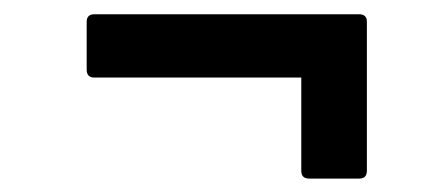

<svg xmlns="http://www.w3.org/2000/svg" viewBox="-20 -366 612 276"><path d="M424.3 -109.3Q413.1 -109.3 413.1 -120.5V-254.5H115.7Q104.6 -254.5 104.6 -265.9V-334.7Q104.6 -345.5 115.7 -345.5H496.3Q507.4 -345.5 507.4 -334.7V-120.5Q507.4 -109.3 496.3 -109.3Z"/></svg>

Font: Sofia Sans Semi Condensed
Style: Italic
Weight: 400
Italic angle: -9°
Designer: Botio Nikoltchev, Ani Petrova
Foundry: lettersoup
Version: Version 4.101